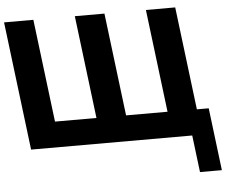

<svg xmlns="http://www.w3.org/2000/svg" viewBox="-78 -773 1270 1043"><g transform="rotate(-5 557.0 -251.5)"><path d="M436 -142.3H209.9L141 -703.3H-18.8L67.3 -2.1H946L970.7 199.5H1090L1048.1 -141.5H983.5L914.5 -703.3H754.7L823.6 -142.3H597.5L528.6 -703.3H367.1Z"/></g></svg>

Font: Hussar
Style: BdOpOblOne
Weight: 700
Foundry: Cannot Into Space Fonts
Version: Version 2.00